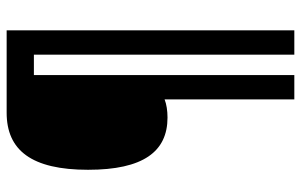

<svg xmlns="http://www.w3.org/2000/svg" viewBox="-188 -706 927 592"><g transform="rotate(-90 276.0 -409.5)"><path d="M479 34V-853H225C109 -853 49 -776 49 -602C49 -432 105 -357 210 -357C231 -357 251 -360 266 -366V34H341V-769H404V34Z"/></g></svg>

Font: Noto Sans Kannada UI Condensed
Style: Bold
Weight: 700
Width: 3
Designer: Jelle Bosma - Monotype Design Team
Foundry: Monotype Imaging Inc.
Version: Version 2.005